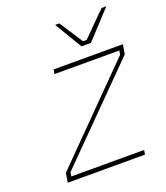

<svg xmlns="http://www.w3.org/2000/svg" viewBox="-133 -809 781 902"><g transform="rotate(-20 258.0 -358.5)"><path d="M330 -580 248 -717H269L345 -600H363L480 -717H504L377 -580ZM50 0 58 -47 487 -481 490 -501H166L170 -523H516L508 -475L79 -42L76 -22H440L436 0Z"/></g></svg>

Font: Tomorrow Thin
Style: Italic
Weight: 250
Italic angle: -10°
Designer: Tony de Marco, Monica Rizzolli
Foundry: Just in Type
Version: Version 2.002